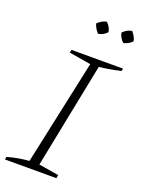

<svg xmlns="http://www.w3.org/2000/svg" viewBox="-160 -914 728 985"><g transform="rotate(20 203.5 -421.5)"><path d="M-3 0 0 -15Q32 -24 61.5 -29Q91 -34 118 -36L241 -609L122 -629L126 -645H407L404 -631Q364 -622 337 -617.5Q310 -613 287 -611L172 -36L281 -18L278 0ZM247 -843Q269 -822 273 -795Q253 -773 225 -769Q204 -793 198 -816Q221 -838 247 -843ZM385 -843Q406 -819 410 -795Q388 -773 363 -769Q342 -788 336 -816Q356 -838 385 -843Z"/></g></svg>

Font: Piazzolla SC ExtraLight
Style: Italic
Weight: 200
Italic angle: -11.3°
Designer: Juan Pablo del Peral
Foundry: Huerta Tipografica
Version: Version 1.330